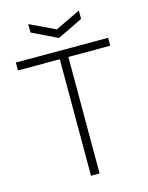

<svg xmlns="http://www.w3.org/2000/svg" viewBox="-136 -1019 852 1103"><g transform="rotate(-15 290.5 -467.5)"><path d="M142 -935 293 -863 443 -935V-885L292 -812L142 -885ZM265 -693H16V-740H565V-693H316V0H265Z"/></g></svg>

Font: Encode Sans Normal
Style: ExtraLight
Weight: 200
Designer: Pablo Impallari, Andres Torresi
Foundry: Pablo Impallari, Andres Torresi
Version: Version 1.000; ttfautohint (v1.00) -l 8 -r 50 -G 200 -x 14 -